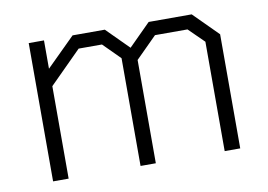

<svg xmlns="http://www.w3.org/2000/svg" viewBox="-60 -589 949 681"><g transform="rotate(-10 414.5 -249.0)"><path d="M80 -498H135V-396L238 -498H354L433 -419L512 -498H667L754 -411V0H698V-394L643 -448H526L450 -372V0H395V-388L335 -448H251L136 -333V0H80Z"/></g></svg>

Font: Chakra Petch Light
Style: Regular
Weight: 300
Designer: Katatrad Aksorn Co.,Ltd.
Foundry: Cadson Demak Co.,Ltd.
Version: Version 1.000; ttfautohint (v1.6)